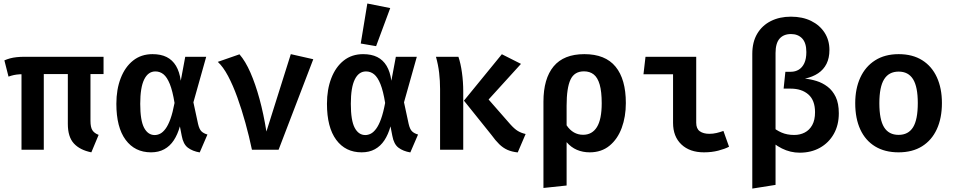

<svg xmlns="http://www.w3.org/2000/svg" viewBox="-20 -853 5440 1094"><path d="M229.5 -447V0H102.5V-447ZM495.5 -447.5V-164Q495.5 -128.5 506.2 -111.2Q517 -94 542 -84.5L500.5 15Q435.5 2 401 -35.5Q366.5 -73 366.5 -147V-447ZM570 -529.5V-431H148Q113.5 -431 93.5 -429.8Q73.5 -428.5 59.5 -425.5Q45.5 -422.5 28.5 -416.5L5 -509Q21 -516 37.5 -520.5Q54 -525 74.5 -527.2Q95 -529.5 122 -529.5Z M849 -544.5Q896.5 -544.5 929.5 -528Q962.5 -511.5 982.8 -477.8Q1003 -444 1010 -393L1035.5 -529.5H1155L1082 -270L1108.5 -147Q1115.5 -116.5 1128 -104.5Q1140.5 -92.5 1162 -86.5L1118 15.5Q1077 8.5 1050.5 -11.5Q1024 -31.5 1015.5 -79L1005 -133Q992 -86.5 970.2 -53.5Q948.5 -20.5 916.2 -2.8Q884 15 840.5 15Q748.5 15 695.8 -56.2Q643 -127.5 643 -261.5Q643 -343.5 667.8 -407.5Q692.5 -471.5 738.5 -508Q784.5 -544.5 849 -544.5ZM865.5 -446Q824 -446 801.5 -400.2Q779 -354.5 779 -261.5Q779 -166.5 801 -125Q823 -83.5 861.5 -83.5Q877 -83.5 892.5 -91.2Q908 -99 923 -119Q938 -139 951 -174.8Q964 -210.5 974.5 -266.5Q963.5 -334.5 947.8 -373.8Q932 -413 911.8 -429.5Q891.5 -446 865.5 -446Z M1415.5 0Q1399.5 -76.5 1378.2 -153.2Q1357 -230 1332.2 -298.5Q1307.5 -367 1279.5 -419.8Q1251.5 -472.5 1221 -500.5L1344.5 -543.5Q1378.5 -504.5 1407 -439.2Q1435.5 -374 1458.8 -288.8Q1482 -203.5 1498 -103.5L1637 -544.5L1765 -515.5L1567.5 0Z M2049 -544.5Q2096.5 -544.5 2129.5 -528Q2162.5 -511.5 2182.8 -477.8Q2203 -444 2210 -393L2235.5 -529.5H2355L2282 -270L2308.5 -147Q2315.5 -116.5 2328 -104.5Q2340.5 -92.5 2362 -86.5L2318 15.5Q2277 8.5 2250.5 -11.5Q2224 -31.5 2215.5 -79L2205 -133Q2192 -86.5 2170.2 -53.5Q2148.5 -20.5 2116.2 -2.8Q2084 15 2040.5 15Q1948.5 15 1895.8 -56.2Q1843 -127.5 1843 -261.5Q1843 -343.5 1867.8 -407.5Q1892.5 -471.5 1938.5 -508Q1984.5 -544.5 2049 -544.5ZM2065.5 -446Q2024 -446 2001.5 -400.2Q1979 -354.5 1979 -261.5Q1979 -166.5 2001 -125Q2023 -83.5 2061.5 -83.5Q2077 -83.5 2092.5 -91.2Q2108 -99 2123 -119Q2138 -139 2151 -174.8Q2164 -210.5 2174.5 -266.5Q2163.5 -334.5 2147.8 -373.8Q2132 -413 2111.8 -429.5Q2091.5 -446 2065.5 -446ZM2073 -833 2203.5 -807 2123 -590 2035.5 -605Z M2839.5 -544 2948.5 -489 2764 -286 2887 -145.5Q2911 -118.5 2930.5 -106.8Q2950 -95 2975 -89.5L2930 15.5Q2896.5 12 2871.2 0.8Q2846 -10.5 2824.5 -31.5Q2803 -52.5 2780 -84.5L2623.5 -279.5ZM2592 -529.5Q2605 -491.5 2612.2 -439Q2619.5 -386.5 2619.5 -332.5V0H2487.5V-345.5Q2487.5 -392.5 2482.2 -438Q2477 -483.5 2464 -529.5Z M3309.5 -544.5Q3429 -544.5 3487.5 -473Q3546 -401.5 3546 -266Q3546 -188 3522.5 -124.2Q3499 -60.5 3453 -22.8Q3407 15 3340 15Q3300.5 15 3267.2 0.8Q3234 -13.5 3208.5 -43V204L3076.5 218V-273.5Q3076.5 -405 3134.5 -474.8Q3192.5 -544.5 3309.5 -544.5ZM3307.5 -446.5Q3252.5 -446.5 3230.5 -399Q3208.5 -351.5 3208.5 -251V-139Q3226.5 -112 3250.2 -98.5Q3274 -85 3302.5 -85Q3354 -85 3381.2 -129Q3408.5 -173 3408.5 -264.5Q3408.5 -331 3397 -371Q3385.5 -411 3363 -428.8Q3340.5 -446.5 3307.5 -446.5Z M3815 -430H3646.5L3658 -529.5H3947V-153.5Q3947 -119.5 3967.5 -105Q3988 -90.5 4022 -90.5Q4042.5 -90.5 4062.8 -95.2Q4083 -100 4102 -107L4134 -17Q4110.5 -4.5 4073.2 5.2Q4036 15 3991 15Q3910 15 3862.5 -30Q3815 -75 3815 -153Z M4486.5 -758Q4552.5 -758 4601.8 -733.8Q4651 -709.5 4678.5 -666.8Q4706 -624 4706 -568.5Q4706 -522.5 4689.5 -489.5Q4673 -456.5 4641.8 -435.5Q4610.5 -414.5 4566.5 -405Q4598.5 -402 4632.5 -391.5Q4666.5 -381 4695.2 -359.2Q4724 -337.5 4741.8 -300.8Q4759.5 -264 4759.5 -207.5Q4759.5 -140.5 4731 -90Q4702.5 -39.5 4652.2 -11.2Q4602 17 4536.5 17Q4483.5 17 4435 -7.2Q4386.5 -31.5 4345 -75.5L4373 -136.5Q4401.5 -111.5 4433 -97.8Q4464.5 -84 4505.5 -84Q4538.5 -84 4565.2 -97.8Q4592 -111.5 4608 -140.2Q4624 -169 4624 -213.5Q4624 -281.5 4586 -314.8Q4548 -348 4485 -348H4445L4455 -444H4486Q4511.5 -444 4531.5 -456.2Q4551.5 -468.5 4563 -493.2Q4574.5 -518 4574.5 -556.5Q4574.5 -608.5 4550.8 -633.8Q4527 -659 4487 -659Q4445 -659 4422 -632.8Q4399 -606.5 4399 -551V200.5L4266.5 221.5V-546Q4266.5 -613.5 4294.5 -660.8Q4322.5 -708 4372.2 -733Q4422 -758 4486.5 -758Z M5100.5 -544.5Q5179.5 -544.5 5234.5 -510Q5289.5 -475.5 5318.2 -412.8Q5347 -350 5347 -266Q5347 -180 5318 -117Q5289 -54 5234 -19.5Q5179 15 5100 15Q5021.5 15 4966.2 -18.8Q4911 -52.5 4882 -115.2Q4853 -178 4853 -265Q4853 -348 4882 -411Q4911 -474 4966.5 -509.2Q5022 -544.5 5100.5 -544.5ZM5100.5 -445Q5045 -445 5017.8 -401.5Q4990.5 -358 4990.5 -265Q4990.5 -171 5017.5 -127.8Q5044.5 -84.5 5100 -84.5Q5155.5 -84.5 5182.5 -127.8Q5209.5 -171 5209.5 -266Q5209.5 -358.5 5182.5 -401.8Q5155.5 -445 5100.5 -445Z"/></svg>

Font: Fira Code Light SemiBold
Style: Regular
Weight: 600
Monospace: yes
Version: Version 5.002